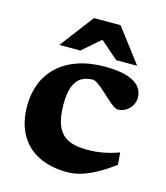

<svg xmlns="http://www.w3.org/2000/svg" viewBox="-109 -800 777 899"><g transform="rotate(15 279.0 -351.0)"><path d="M344 -510Q413.5 -510 454 -496.5Q494.5 -483 512.2 -460.5Q530 -438 530 -410.5Q530 -387 518.2 -369Q506.5 -351 489 -341.2Q471.5 -331.5 453.5 -331.5Q444 -331.5 429.2 -342Q414.5 -352.5 397.2 -368.2Q380 -384 362.8 -399.5Q345.5 -415 330.2 -425.8Q315 -436.5 304.5 -436.5Q273 -436.5 249.8 -422.5Q226.5 -408.5 214 -376.8Q201.5 -345 201.5 -291Q201.5 -226 218 -186.8Q234.5 -147.5 269.2 -130Q304 -112.5 359.5 -112.5Q403 -112.5 440.5 -119.5Q478 -126.5 516.5 -140.5L521 -81.5Q474 -47 435 -26.2Q396 -5.5 363.2 3.8Q330.5 13 300 13Q218.5 13 160 -16.5Q101.5 -46 70.2 -102.5Q39 -159 39 -239Q39 -298.5 58.5 -348Q78 -397.5 116.8 -433.8Q155.5 -470 212.5 -490Q269.5 -510 344 -510ZM111 -553 235 -716.5H364L488 -553H386.5L279.5 -646H319.5L212.5 -553Z"/></g></svg>

Font: Newsreader 9pt
Style: Bold
Weight: 700
Designer: Hugues Gentile
Foundry: Production Type
Version: Version 1.003